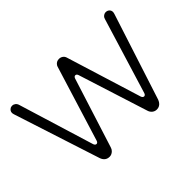

<svg xmlns="http://www.w3.org/2000/svg" viewBox="-122 -957 1231 1231"><g transform="rotate(-45 493.5 -341.0)"><path d="M315.4 -19.5Q324.2 -28.3 328.1 -42L478.5 -515.6Q483.4 -529.3 494.1 -529.3Q504.9 -529.3 509.8 -514.6L660.2 -42Q665 -25.4 678.2 -14.6Q691.4 -3.9 709 -3.9Q736.3 -3.9 752 -28.3Q755.9 -34.2 758.8 -42L949.2 -629.9Q952.1 -639.6 952.1 -645.5Q952.1 -659.2 942.4 -668.5Q932.6 -677.7 918 -677.7Q906.2 -677.7 896.5 -669.9L892.6 -667Q885.7 -660.2 882.8 -648.4L725.6 -134.8Q720.7 -121.1 710 -121.1Q699.2 -122.1 694.3 -135.7L536.1 -646.5Q532.2 -661.1 520.5 -669.4Q508.8 -677.7 494.1 -677.7Q470.7 -677.7 458 -659.2Q454.1 -654.3 452.1 -646.5L293.9 -134.8Q289.1 -121.1 278.3 -121.1Q267.6 -122.1 262.7 -135.7L105.5 -648.4Q101.6 -662.1 91.8 -669.9Q82 -677.7 70.3 -677.7Q60.5 -677.7 54.7 -674.8Q36.1 -664.1 36.1 -645.5Q36.1 -639.6 39.1 -629.9L229.5 -42Q236.3 -23.4 249 -13.7Q261.7 -3.9 280.8 -3.9Q299.8 -3.9 315.4 -19.5Z"/></g></svg>

Font: FakePearl
Style: ExtraLight
Weight: 300
Version: Version 1.2